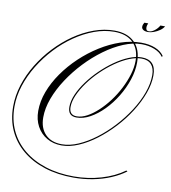

<svg xmlns="http://www.w3.org/2000/svg" viewBox="-155 -1115 1434 1614"><g transform="rotate(10 562.5 -308.0)"><path d="M709 -892Q820 -892 881 -832Q942 -772 942 -662Q942 -589 916.5 -512Q891 -435 848 -364.5Q805 -294 750 -238Q695 -182 636 -149.5Q577 -117 520 -117Q446 -117 446 -195Q446 -245 470.5 -301.5Q495 -358 537.5 -416Q580 -474 634 -526.5Q688 -579 747 -620.5Q806 -662 864.5 -686Q923 -710 974 -710Q1096 -710 1096 -578Q1096 -505 1066.5 -424Q1037 -343 986 -262.5Q935 -182 868.5 -110.5Q802 -39 728.5 16.5Q655 72 580 104Q505 136 437 136Q366 136 311 104Q256 72 225 15Q194 -42 194 -116Q194 -198 225.5 -282Q257 -366 313 -446Q369 -526 442.5 -595.5Q516 -665 600.5 -718Q685 -771 773.5 -801Q862 -831 948 -831Q1018 -831 1069 -810Q1120 -789 1145 -751L1137 -744Q1114 -779 1064 -799Q1014 -819 954 -819Q880 -819 799.5 -785.5Q719 -752 639.5 -694Q560 -636 489 -561Q418 -486 363 -402Q308 -318 276.5 -233Q245 -148 245 -70Q245 21 296 73.5Q347 126 437 126Q504 126 577 94.5Q650 63 723 8Q796 -47 861 -117.5Q926 -188 977 -267Q1028 -346 1057 -426Q1086 -506 1086 -578Q1086 -637 1057.5 -668.5Q1029 -700 974 -700Q925 -700 868 -676.5Q811 -653 752.5 -612Q694 -571 641 -519.5Q588 -468 546.5 -411Q505 -354 480.5 -298.5Q456 -243 456 -195Q456 -127 520 -127Q562 -127 607.5 -151.5Q653 -176 699 -218.5Q745 -261 786 -315.5Q827 -370 858.5 -431.5Q890 -493 908.5 -554.5Q927 -616 927 -671Q927 -772 870 -827Q813 -882 709 -882Q625 -882 539.5 -850.5Q454 -819 373.5 -763.5Q293 -708 224 -634Q155 -560 102.5 -474.5Q50 -389 20.5 -298Q-9 -207 -9 -117Q-9 -6 33 84.5Q75 175 153.5 240Q232 305 341 340Q450 375 583 375Q704 375 816.5 342Q929 309 1011 249L1021 255Q968 295 898 324.5Q828 354 747.5 369.5Q667 385 583 385Q447 385 336 349.5Q225 314 145 247.5Q65 181 22.5 89Q-20 -3 -20 -117Q-20 -209 9.5 -302Q39 -395 92 -481.5Q145 -568 215 -642.5Q285 -717 366.5 -773Q448 -829 535.5 -860.5Q623 -892 709 -892ZM1081 -1001H1121Q1109 -980 1085.5 -964Q1062 -948 1036 -938.5Q1010 -929 989 -929Q961 -929 946.5 -939Q932 -949 932 -964Q932 -975 935.5 -984Q939 -993 944 -1001H977Q973 -993 970.5 -984Q968 -975 968 -964Q968 -936 993 -936Q1016 -936 1041.5 -955.5Q1067 -975 1081 -1001Z"/></g></svg>

Font: Ballet 24pt
Style: Regular
Weight: 400
Designer: Maximiliano R. Sproviero
Foundry: Omnibus-Type
Version: Version 1.100